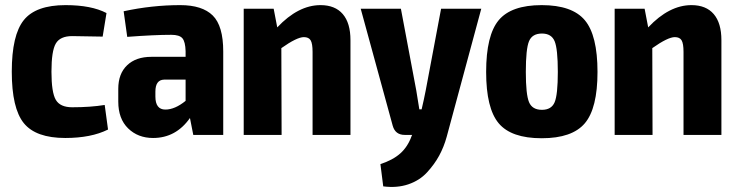

<svg xmlns="http://www.w3.org/2000/svg" viewBox="-20 -527 2877 750"><path d="M236 -507Q337 -507 396 -476L381 -384Q285 -386 262 -386Q215 -386 198 -357Q181 -328 181 -247Q181 -166 198 -137Q215 -108 262 -108Q334 -108 389 -117L402 -21Q336 12 235 12Q120 12 73 -46Q26 -104 26 -247Q26 -390 73 -448.5Q120 -507 236 -507Z M684 -507Q770 -507 811 -466.5Q852 -426 852 -326V0H735L722 -66Q667 12 578 12Q519 12 480.5 -25.5Q442 -63 442 -130V-180Q442 -239 476.5 -272Q511 -305 571 -305H705V-327Q704 -364 692.5 -377.5Q681 -391 649 -391Q583 -391 477 -383L463 -483Q574 -507 684 -507ZM626 -99Q663 -99 705 -133V-216H621Q587 -215 587 -169V-150Q587 -99 626 -99Z M1232 -507Q1289 -507 1319 -472Q1349 -437 1349 -370V0H1201V-324Q1201 -357 1193.5 -369.5Q1186 -382 1167 -382Q1140 -382 1079 -339L1080 0H932V-493H1049L1063 -420Q1145 -507 1232 -507Z M1860 -493 1725 7Q1714 47 1695.5 81Q1677 115 1648 146.5Q1619 178 1575 193Q1531 208 1477 201L1466 114Q1515 98 1544 72Q1573 46 1588 4L1590 0H1561Q1524 0 1514 -36L1389 -493H1546L1606 -174Q1607 -171 1618 -100H1627Q1636 -138 1643 -174L1703 -493Z M2314 -246Q2314 -104 2264.5 -45.5Q2215 13 2096 13Q1977 13 1928 -45.5Q1879 -104 1879 -246Q1879 -389 1928 -448Q1977 -507 2096 -507Q2215 -507 2264.5 -448Q2314 -389 2314 -246ZM2097 -396Q2059 -396 2046.5 -366Q2034 -336 2034 -246Q2034 -158 2046.5 -128Q2059 -98 2097 -98Q2134 -98 2146.5 -127.5Q2159 -157 2159 -246Q2159 -336 2146.5 -366Q2134 -396 2097 -396Z M2681 -507Q2738 -507 2768 -472Q2798 -437 2798 -370V0H2650V-324Q2650 -357 2642.5 -369.5Q2635 -382 2616 -382Q2589 -382 2528 -339L2529 0H2381V-493H2498L2512 -420Q2594 -507 2681 -507Z"/></svg>

Font: exo2condensed_b
Style: Bold
Weight: 700
Width: 3
Designer: Natanael Gama
Version: Version 1.001;PS 001.001;hotconv 1.0.70;makeotf.lib2.5.58329